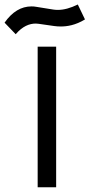

<svg xmlns="http://www.w3.org/2000/svg" viewBox="-59 -816 390 836"><path d="M105 -0.5H185.5V-612.8H105ZM177.2 -702.6C187 -701.2 196.3 -700.7 205.6 -700.7C233.4 -700.7 269.5 -706.1 311 -731.4L279.8 -796.4C248 -780.8 219.2 -772.9 192.9 -772.9C186 -772.9 179.2 -773.4 172.9 -774.4L100.1 -786.1C92.8 -787.6 85.4 -788.1 78.1 -788.1C33.2 -788.1 -5.9 -764.6 -39.1 -717.3L9.3 -667C39.1 -701.7 68.8 -713.4 96.7 -713.4C100.6 -713.4 104.5 -712.9 108.9 -712.4Z"/></svg>

Font: Nahid
Style: Regular
Weight: 400
Foundry: DejaVu fonts team - Redesigned by Saber Rastikerdar
Version: Version 0.3.0